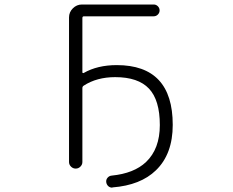

<svg xmlns="http://www.w3.org/2000/svg" viewBox="-20 -774 1040 857"><path d="M494.1 -429.7Q412.1 -429.7 353.5 -391.6Q347.7 -387.7 347.7 -380.9V-50.8Q347.7 -39.1 338.9 -30.3Q330.1 -21.5 317.9 -21.5Q305.7 -21.5 296.9 -30.3Q288.1 -39.1 288.1 -50.8V-696.3Q288.1 -719.7 305.2 -736.8Q322.3 -753.9 345.7 -753.9H666Q676.8 -753.9 684.6 -746.1Q692.4 -738.3 692.4 -727.5Q692.4 -716.8 684.6 -709Q676.8 -701.2 666 -701.2H354.5Q347.7 -701.2 347.7 -693.4V-451.2Q347.7 -449.2 349.6 -448.2Q351.6 -447.3 353.5 -448.2Q415 -483.4 501 -483.4Q751 -483.4 751 -216.8Q751 -85.9 675.8 -13.7Q607.4 52.7 482.4 62.5Q481.4 63.5 480.5 63.5Q470.7 63.5 462.9 56.6Q455.1 48.8 454.1 38.1Q453.1 27.3 460.4 19Q467.8 10.7 478.5 9.8Q578.1 0 631.8 -50.8Q693.4 -109.4 693.4 -215.8Q693.4 -327.1 645 -378.4Q596.7 -429.7 494.1 -429.7Z"/></svg>

Font: Rounded-X Mgen+ 1m light
Style: Regular
Weight: 200
Designer: [Source Han Sans]
Ryoko NISHIZUKA  (kana & ideographs); Paul D. Hunt (Latin, Greek & Cyrillic); Wenlong ZHANG  (bopomofo
Version: Version 1.059.20150602